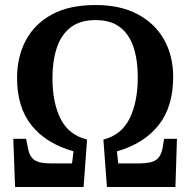

<svg xmlns="http://www.w3.org/2000/svg" viewBox="-20 -745 758 765"><path d="M40 0 33 -192H84L91 -156Q97 -122 116.5 -108Q136 -94 182 -94H267L273 -142Q164 -173 106 -245Q48 -317 48 -434Q48 -519 83 -584.5Q118 -650 187 -687.5Q256 -725 361 -725Q459 -725 528 -688.5Q597 -652 633.5 -587.5Q670 -523 670 -438Q670 -320 612 -246.5Q554 -173 446 -142L451 -94H536Q582 -94 602 -108Q622 -122 628 -156L634 -192H685L679 0H406L392 -189Q464 -207 496.5 -273Q529 -339 529 -438Q529 -504 512.5 -555.5Q496 -607 459 -636Q422 -665 360 -665Q299 -665 261 -635.5Q223 -606 206 -553.5Q189 -501 189 -434Q189 -336 221.5 -271.5Q254 -207 327 -189L313 0Z"/></svg>

Font: Noto Serif SemiCondensed SemiBold
Style: Regular
Weight: 600
Width: 4
Designer: Monotype Design Team
Foundry: Monotype Imaging Inc.
Version: Version 2.013; ttfautohint (v1.8.4.7-5d5b)